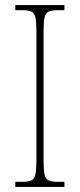

<svg xmlns="http://www.w3.org/2000/svg" viewBox="-20 -734 315 754"><path d="M40 0V-20H67Q92 -20 104 -26Q116 -32 119.5 -51Q123 -70 123 -108V-606Q123 -645 119.5 -663.5Q116 -682 104 -688Q92 -694 67 -694H40V-714H233V-694H207Q182 -694 170 -688Q158 -682 154.5 -663.5Q151 -645 151 -606V-108Q151 -70 154.5 -51Q158 -32 170 -26Q182 -20 207 -20H233V0Z"/></svg>

Font: Noto Serif Sinhala Condensed Thin
Style: Regular
Weight: 100
Width: 3
Designer: Jelle Bosma - Monotype Design Team
Foundry: Monotype Imaging Inc.
Version: Version 2.007; ttfautohint (v1.8.4.7-5d5b)